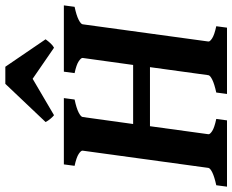

<svg xmlns="http://www.w3.org/2000/svg" viewBox="-101 -780 876 724"><g transform="rotate(-90 337.0 -418.0)"><path d="M323.7 -574.7Q291.5 -567.9 275.1 -559.6Q258.8 -551.3 257.8 -544.4L231.4 -354H454.1L480.5 -544.4Q481 -550.3 468 -559.1Q455.1 -567.9 423.3 -574.7L428.7 -615.2H678.7L673.3 -574.7Q641.1 -567.9 624.8 -559.6Q608.4 -551.3 607.4 -544.4L542.5 -70.3Q541.5 -64.5 554.7 -55.9Q567.9 -47.4 600.1 -40.5L594.7 0H344.7L350.1 -40.5Q381.8 -47.4 398.2 -55.4Q414.6 -63.5 415.5 -70.3L445.8 -290.5H223.1L192.9 -70.3Q191.9 -64.5 204.8 -55.9Q217.8 -47.4 250.5 -40.5L245.1 0H-4.9L0.5 -40.5Q32.2 -47.4 48.6 -55.4Q64.9 -63.5 65.9 -70.3L130.9 -544.4Q131.8 -550.3 118.7 -559.1Q105.5 -567.9 73.7 -574.7L79.1 -615.2H329.1ZM550.8 -684.1Q543.9 -674.3 535.4 -665.3Q526.9 -656.2 519 -652.3L401.9 -732.9L264.6 -652.3Q260.3 -655.3 252 -664.8Q243.7 -674.3 238.8 -684.1L382.8 -835.9H447.3Z"/></g></svg>

Font: Gentium Book Basic
Style: Bold Italic
Weight: 700
Italic angle: -8°
Designer: J. Victor Gaultney and Annie Olsen
Foundry: SIL International
Version: Version 1.102; 2013; Maintenance release